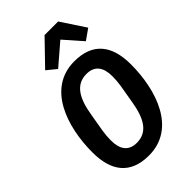

<svg xmlns="http://www.w3.org/2000/svg" viewBox="-280 -1049 1160 1160"><g transform="rotate(-45 300.0 -468.5)"><path d="M341 -949 193 -796 254 -746 389 -862 491 -746 559 -794 457 -949ZM273 12C504 12 585 -236 585 -455C585 -615 515 -710 356 -710C125 -710 44 -462 44 -243C44 -83 114 12 273 12ZM275 -94C205 -94 174 -139 174 -215C174 -240 176 -264 180 -291L200 -408C220 -532 263 -604 354 -604C424 -604 455 -559 455 -483C455 -458 453 -434 449 -407L429 -290C409 -166 366 -94 275 -94Z"/></g></svg>

Font: IBM Plex Mono SmBld
Style: Italic
Weight: 600
Italic angle: -9.5°
Monospace: yes
Designer: Mike Abbink, Paul van der Laan, Pieter van Rosmalen
Foundry: Bold Monday
Version: Version 2.004